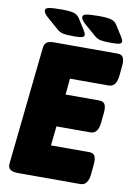

<svg xmlns="http://www.w3.org/2000/svg" viewBox="-95 -936 699 996"><g transform="rotate(10 254.0 -437.5)"><path d="M73 0Q43 0 30 -10Q17 -20 20 -43L85 -657Q87 -680 98 -690Q109 -700 139 -700H473Q494 -700 502 -686Q510 -672 507 -640L502 -589Q496 -529 456 -529H252L244 -444H422Q443 -444 451 -430Q459 -416 456 -384L451 -333Q445 -273 405 -273H226L215 -171H417Q438 -171 446 -157Q454 -143 451 -111L446 -60Q440 0 400 0ZM234 -749Q195 -749 176.5 -753Q158 -757 145 -769L85 -821Q62 -842 62 -855Q62 -867 80.5 -871Q99 -875 148 -875Q194 -875 213.5 -868.5Q233 -862 243 -845L278 -790Q284 -780 286 -774.5Q288 -769 288 -765Q288 -757 278 -753Q268 -749 234 -749ZM431 -749Q392 -749 373.5 -753Q355 -757 342 -769L282 -821Q259 -842 259 -855Q259 -867 277.5 -871Q296 -875 345 -875Q391 -875 410.5 -868.5Q430 -862 440 -845L475 -790Q481 -780 483 -774.5Q485 -769 485 -765Q485 -757 475 -753Q465 -749 431 -749Z"/></g></svg>

Font: Asap Semi Condensed Semi Condensed Black
Style: Italic
Weight: 900
Width: 4
Italic angle: -6°
Designer: Pablo Cosgaya
Foundry: Omnibus-Type
Version: Version 3.001; ttfautohint (v1.8.4.7-5d5b)